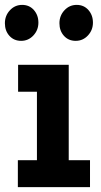

<svg xmlns="http://www.w3.org/2000/svg" viewBox="-32 -765 413 785"><path d="M42 -390V-500H249V-110H336V0H41V-110H119V-390ZM54.5 -598Q25 -598 6.5 -618.5Q-12 -639 -12 -670Q-12 -701 8.5 -723Q29 -745 58.5 -745Q88 -745 106.5 -724Q125 -703 125 -672.5Q125 -642 104.5 -620Q84 -598 54.5 -598ZM277.5 -598Q248 -598 229.5 -618.5Q211 -639 211 -670Q211 -701 231.5 -723Q252 -745 281.5 -745Q311 -745 329.5 -724Q348 -703 348 -672.5Q348 -642 327.5 -620Q307 -598 277.5 -598Z"/></svg>

Font: Cherry Swash
Style: Bold
Weight: 700
Designer: Kasatkina Nataliya
Foundry: Nataliya Kasatkina
Version: Version 1.001